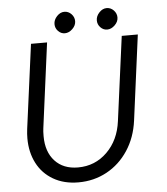

<svg xmlns="http://www.w3.org/2000/svg" viewBox="-57 -879 820 940"><g transform="rotate(-5 353.0 -409.0)"><path d="M60 -226Q60 -248 63 -272L118 -686H197L142 -268Q140 -255 140 -230Q140 -153 181.5 -108Q223 -63 295 -63Q379 -63 438 -121Q497 -179 509 -272L564 -686H643L588 -268Q577 -185 535.5 -122Q494 -59 430.5 -24.5Q367 10 291 10Q220 10 167.5 -20.5Q115 -51 87.5 -104.5Q60 -158 60 -226ZM241 -772Q241 -793 257.5 -810.5Q274 -828 294 -828Q314 -828 328.5 -813Q343 -798 343 -778Q343 -757 325.5 -740Q308 -723 288 -723Q269 -723 255 -737.5Q241 -752 241 -772ZM449 -772Q449 -793 465.5 -810.5Q482 -828 502 -828Q522 -828 536.5 -813Q551 -798 551 -778Q551 -757 533.5 -740Q516 -723 496 -723Q477 -723 463 -737.5Q449 -752 449 -772Z"/></g></svg>

Font: Bellota Text
Style: Bold Italic
Weight: 700
Italic angle: -7.5°
Designer: Kemie Guaida
Foundry: Kemie Guaida
Version: Version 4.001